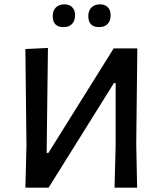

<svg xmlns="http://www.w3.org/2000/svg" viewBox="-20 -865 750 885"><path d="M277 -845Q300 -845 313 -831.5Q326 -818 326 -795Q326 -769 312 -754.5Q298 -740 273 -740Q223 -740 223 -791Q223 -816 237.5 -830.5Q252 -845 277 -845ZM441 -845Q464 -845 477 -831.5Q490 -818 490 -795Q490 -769 476 -754.5Q462 -740 437 -740Q387 -740 387 -791Q387 -816 401.5 -830.5Q416 -845 441 -845ZM97 0 102 -193 97 -639 201 -644 195 -160H203L504 -642H613L608 -202L612 0H508L513 -193V-482H505L204 0Z"/></svg>

Font: Alegreya Sans Medium
Style: Regular
Weight: 500
Designer: Juan Pablo del Peral
Foundry: Huerta Tipografica
Version: Version 2.007